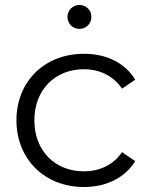

<svg xmlns="http://www.w3.org/2000/svg" viewBox="-20 -746 603 771"><path d="M299 -630C326 -630 347 -651 347 -678C347 -705 326 -726 299 -726C272 -726 251 -705 251 -678C251 -651 272 -630 299 -630ZM317 5C406 5 481 -31 523 -99L470 -135C434 -82 378 -58 317 -58C202 -58 118 -139 118 -263C118 -386 202 -468 317 -468C378 -468 434 -443 470 -390L523 -426C481 -495 406 -530 317 -530C160 -530 46 -420 46 -263C46 -106 160 5 317 5Z"/></svg>

Font: Montserrat Lite
Style: Regular
Weight: 400
Designer: Julieta Ulanovsky
Foundry: Julieta Ulanovsky
Version: Version 7.200;PS 007.200;hotconv 1.0.88;makeotf.lib2.5.64775